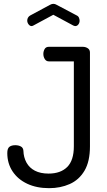

<svg xmlns="http://www.w3.org/2000/svg" viewBox="-20 -975 557 1001"><path d="M236 6Q171 6 122 -17Q73 -40 45.5 -81.5Q18 -123 18 -177Q18 -201 29 -209.5Q40 -218 60 -218Q76 -218 88.5 -211.5Q101 -205 102 -189Q103 -155 118 -127.5Q133 -100 162 -85Q191 -70 233 -70Q296 -70 330.5 -104.5Q365 -139 365 -212V-655H235Q221 -655 213.5 -667Q206 -679 206 -694Q206 -707 212.5 -719Q219 -731 235 -731H411Q426 -731 437.5 -723.5Q449 -716 449 -701V-212Q449 -133 420.5 -85Q392 -37 343.5 -15.5Q295 6 236 6ZM145 -839Q136 -839 129 -848Q122 -857 122 -868Q122 -876 126 -883Q130 -890 137 -894L241 -950Q250 -955 258 -955Q267 -955 275 -950L379 -895Q388 -891 391.5 -883Q395 -875 395 -867Q395 -856 388.5 -847.5Q382 -839 372 -839Q370 -839 367.5 -840Q365 -841 362 -842L258 -898L154 -842Q152 -841 149.5 -840Q147 -839 145 -839Z"/></svg>

Font: Dosis Medium
Style: Regular
Weight: 500
Designer: EdgarTolentino, PabloImpallari, IginoMarini
Foundry: EdgarTolentino, PabloImpallari, IginoMarini
Version: Version 3.001; ttfautohint (v1.8.2)